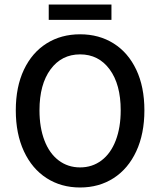

<svg xmlns="http://www.w3.org/2000/svg" viewBox="-20 -819 710 851"><path d="M50 0ZM50 -330Q50 -434 86 -510Q122 -586 186.5 -626.5Q251 -667 335 -667Q419 -667 483.5 -626.5Q548 -586 584 -510Q620 -434 620 -330Q620 -226 584 -148.5Q548 -71 483.5 -29.5Q419 12 335 12Q251 12 186.5 -29.5Q122 -71 86 -148.5Q50 -226 50 -330ZM515 -330Q515 -445 466 -511.5Q417 -578 335 -578Q253 -578 204 -511.5Q155 -445 155 -330Q155 -254 177 -196.5Q199 -139 240 -108Q281 -77 335 -77Q389 -77 430 -108Q471 -139 493 -196.5Q515 -254 515 -330ZM196 -799H474V-731H196Z"/></svg>

Font: Assistant SemiBold
Style: Regular
Weight: 600
Designer: Hebrew By Ben Nathan, Latin by Paul Hunt
Version: Version 2.001; ttfautohint (v1.6)